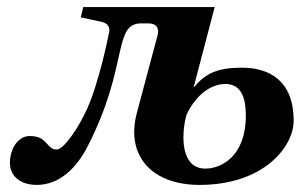

<svg xmlns="http://www.w3.org/2000/svg" viewBox="-20 -510 849 542"><path d="M8 -50C8 -15 35 12 84 12C148 12 197 -36 229 -100C344 -326 298 -444 379 -444H399C415 -444 431 -437 425 -411L366 -190C334 -66 413 12 543 12C726 12 809 -97 809 -169C809 -282 741 -319 662 -319C598 -319 560 -304 529 -265H527L586 -490H215L208 -461L264 -449C278 -446 294 -439 287 -414C287 -414 261 -281 226 -203C203 -152 161 -88 140 -88C110 -88 116 -126 64 -126C30 -126 8 -89 8 -50ZM506 -185C537 -251 583 -273 616 -273C663 -273 674 -230 674 -184C674 -67 603 -34 560 -34C490 -34 491 -127 506 -185Z"/></svg>

Font: Heuristica
Style: Bold Italic
Weight: 700
Italic angle: -13°
Version: Version 1.0.1